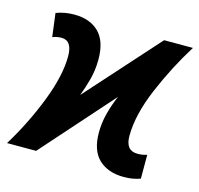

<svg xmlns="http://www.w3.org/2000/svg" viewBox="-109 -643 775 746"><g transform="rotate(15 279.0 -270.0)"><path d="M516 -1V-97Q498 -91 478 -91Q430 -91 430 -150Q430 -235 475.5 -342.5Q521 -450 580 -544H464L204 -254Q216 -285 226.5 -323.5Q237 -362 237 -406Q237 -479 201 -514.5Q165 -550 102 -550Q62 -550 29 -537L41 -443Q58 -450 77 -450Q120 -450 120 -387Q120 -309 79 -203.5Q38 -98 -22 0H95L348 -285Q332 -248 322 -209.5Q312 -171 312 -132Q312 -60 349 -25Q386 10 450 10Q486 10 516 -1Z"/></g></svg>

Font: Noto Sans UI SemiCondensed
Style: Bold Italic
Weight: 700
Width: 4
Designer: Monotype Design Team
Foundry: Monotype Imaging Inc.
Version: 1.001